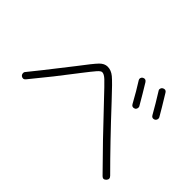

<svg xmlns="http://www.w3.org/2000/svg" viewBox="-129 -1047 1258 1258"><g transform="rotate(45 500.0 -418.5)"><path d="M632.8 -719.7Q652.3 -730.5 665 -711.9Q707 -643.6 748 -572.3Q752.9 -564.5 750 -554.2Q747.1 -543.9 739.3 -540Q717.8 -530.3 707 -549.8Q663.1 -629.9 625 -689.5Q620.1 -697.3 622.6 -706.1Q625 -714.8 632.8 -719.7ZM774.4 -763.7Q795.9 -774.4 806.6 -755.9Q867.2 -657.2 892.6 -612.3Q896.5 -604.5 893.6 -595.2Q890.6 -585.9 882.8 -581.1Q861.3 -571.3 850.6 -590.8Q811.5 -660.2 765.6 -733.4Q760.7 -741.2 763.7 -750Q766.6 -758.8 774.4 -763.7ZM64.5 -167Q57.6 -172.9 56.2 -183.1Q54.7 -193.4 60.5 -200.2Q100.6 -248 266.6 -460.9Q338.9 -556.6 364.3 -582.5Q389.6 -608.4 418.9 -608.4Q451.2 -608.4 481 -584Q510.7 -559.6 597.7 -465.8Q780.3 -269.5 935.5 -114.3Q953.1 -96.7 936.5 -78.1Q918.9 -60.5 902.3 -77.1Q742.2 -238.3 561.5 -430.7Q485.4 -511.7 460.9 -534.7Q436.5 -557.6 418.9 -557.6Q407.2 -557.6 387.7 -535.2Q368.2 -512.7 321.3 -452.1Q313.5 -442.4 308.6 -435.5Q221.7 -320.3 98.6 -170.9Q84 -153.3 64.5 -167Z"/></g></svg>

Font: Rounded-L Mgen+ 1m light
Style: Regular
Weight: 200
Designer: [Source Han Sans]
Ryoko NISHIZUKA  (kana & ideographs); Paul D. Hunt (Latin, Greek & Cyrillic); Wenlong ZHANG  (bopomofo
Version: Version 1.059.20150602